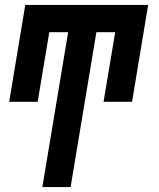

<svg xmlns="http://www.w3.org/2000/svg" viewBox="-20 -540 640 775"><path d="M151 215 255 -410H179L132 -129H17L82 -520H578L513 -129H398L445 -410H369L265 215Z"/></svg>

Font: Iosevka XBd Ex Obl
Style: Regular
Weight: 800
Width: 7
Italic angle: -9°
Monospace: yes
Designer: Belleve Invis
Foundry: Belleve Invis
Version: Version 32.5.0; ttfautohint (v1.8.4)